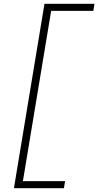

<svg xmlns="http://www.w3.org/2000/svg" viewBox="-20 -843 540 1006"><path d="M53 143 213 -823H475L469 -786H248L100 106H321L315 143Z"/></svg>

Font: Iosevka Term Curly Extralight
Style: Italic
Weight: 200
Italic angle: -9°
Designer: Belleve Invis
Foundry: Belleve Invis
Version: Version 32.3.0